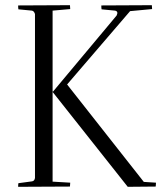

<svg xmlns="http://www.w3.org/2000/svg" viewBox="-20 -720 642 741"><path d="M566 -700Q566 -699 567 -685L482 -677L239 -394L535 -18L582 -15Q582 -14 581 0L473 1L184 -364L183 -365V-19L251 -15Q251 -14 250 0L50 1Q50 -8 51 -13L103 -20Q113 -21 115 -33V-666Q111 -678 103 -679L51 -684Q50 -690 50 -699L250 -700Q250 -699 251 -685L183 -679V-366L185 -367L430 -660Q438 -676 424 -679L372 -684Q371 -690 371 -699ZM183 -366V-365Z"/></svg>

Font: Antic Didone
Style: Regular
Weight: 400
Designer: Santiago Orozco
Foundry: Santiago Orozco
Version: Version 2.001